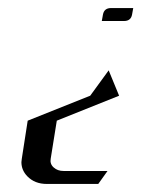

<svg xmlns="http://www.w3.org/2000/svg" viewBox="-20 -332 351 477"><path d="M232.9 -279.8 235.8 -295.9Q238.8 -312 255.9 -312H311L308.1 -295.9Q305.2 -279.8 288.1 -279.8ZM33.2 70.8Q33.2 67.9 34.2 62L48.8 -32.2L204.1 -94.2L250 -157.2L275.9 -94.2L121.1 -32.2L106 62Q103.5 75.2 113.3 84Q123 92.8 138.2 92.8H247.1L224.1 125H96.2Q66.4 125 47.9 106Q33.2 90.8 33.2 70.8Z"/></svg>

Font: Hhenum
Style: Italic
Weight: 400
Designer: T. Christopher White
Version: Version 1.0